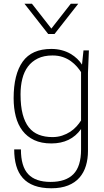

<svg xmlns="http://www.w3.org/2000/svg" viewBox="-20 -800 559 1028"><path d="M255 208Q202 208 164 194Q126 180 102 153Q78 126 67 87.5Q56 49 56 0H92Q92 91 131 132.5Q170 174 251 174Q332 174 373 132.5Q414 91 414 0V-109Q359 -32 255 -32Q201 -32 163 -50Q125 -68 100.5 -100Q76 -132 64.5 -176.5Q53 -221 53 -274Q53 -402 101.5 -470Q150 -538 255 -538Q285 -538 311 -531Q337 -524 357.5 -512Q378 -500 393.5 -485Q409 -470 419 -454L427 -530H456L451 -410V-400V9Q451 51 440 87.5Q429 124 405.5 151Q382 178 344.5 193Q307 208 255 208ZM261 -66Q289 -66 313 -74Q337 -82 356 -94.5Q375 -107 389.5 -123Q404 -139 414 -155V-414Q405 -428 391.5 -443.5Q378 -459 359.5 -472.5Q341 -486 316.5 -494.5Q292 -503 261 -503Q215 -503 182.5 -487Q150 -471 129.5 -443.5Q109 -416 99.5 -378Q90 -340 90 -295Q90 -232 101.5 -188.5Q113 -145 134.5 -118Q156 -91 188 -78.5Q220 -66 261 -66ZM272 -618H238L111 -780H151L255 -647L359 -780H399Z"/></svg>

Font: Tanohe Sans ExtraLight
Style: Regular
Weight: 250
Designer: Village Type and Design LLC & Cristiano Sobral
Foundry: Cooper Hewitt Smithsonian Design Museum
Version: Version 1.00;May 30, 2020;FontCreator 12.0.0.2522 64-bit; tt